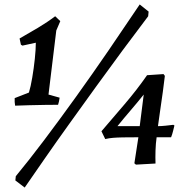

<svg xmlns="http://www.w3.org/2000/svg" viewBox="-20 -731 823 863"><path d="M48 -256Q45 -272 46 -290L110 -315Q118 -341 125 -382.5Q132 -424 136.5 -466.5Q141 -509 141 -539L81 -526L74 -530L68 -558Q107 -580 150.5 -606Q194 -632 228 -658L251 -636L233 -594L198 -306L248 -292Q246 -275 241 -260Q218 -260 182 -259.5Q146 -259 109 -258Q72 -257 48 -256ZM91 112 49 80 51 61Q109 -9 178 -100.5Q247 -192 321 -295Q395 -398 468 -504.5Q541 -611 608 -711L648 -679L646 -658Q592 -587 532 -506Q472 -425 411 -340.5Q350 -256 291.5 -174.5Q233 -93 182 -19.5Q131 54 91 112ZM591 9 584 3 602 -114Q559 -114 532.5 -113.5Q506 -113 488 -111.5Q470 -110 453 -106L436 -141Q484 -197 540 -262.5Q596 -328 641 -393L715 -398L721 -390Q718 -361 712 -319Q706 -277 700 -235Q694 -193 690 -164Q705 -164 724 -166Q743 -168 759 -170L764 -167Q762 -159 758 -142.5Q754 -126 749 -114H684Q680 -86 679 -54.5Q678 -23 679 4ZM508 -164H608L626 -306Q599 -272 568 -236Q537 -200 508 -164Z"/></svg>

Font: Labrada SemiBold
Style: Italic
Weight: 600
Italic angle: -7°
Designer: Mercedes Jáuregui
Foundry: Omnibus-Type Team
Version: Version 1.000; ttfautohint (v1.8.4.7-5d5b)